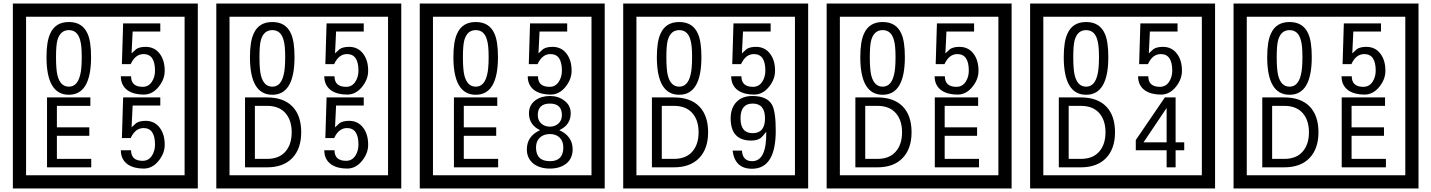

<svg xmlns="http://www.w3.org/2000/svg" viewBox="-20 -980 8125 1090"><path d="M1103 90H53V-960H1103ZM1028 15V-885H128V15ZM497 -656Q497 -442 371 -442Q244 -442 244 -656Q244 -744 265 -789Q294 -855 371 -855Q448 -855 477 -789Q497 -745 497 -656ZM444 -656Q444 -723 435 -752Q420 -809 371 -809Q322 -809 306 -752Q298 -723 298 -656Q298 -587 306 -553Q322 -488 371 -488Q419 -488 435 -554Q444 -587 444 -656ZM915 -580Q916 -531 880.5 -487Q845 -443 796 -443Q741 -443 706 -466Q666 -494 666 -547H724Q724 -487 790 -487Q824 -487 843 -517Q860 -544 860 -579Q860 -673 795 -673Q748 -673 722 -616H672L679 -847H890V-801H733L727 -677Q740 -689 753 -701Q772 -714 807 -714Q859 -714 889 -672Q915 -635 915 -580ZM498 -30H247V-427H493V-379H303V-257H487V-209H303V-78H498ZM915 -160Q916 -111 880.5 -67Q845 -23 796 -23Q741 -23 706 -46Q666 -74 666 -127H724Q724 -67 790 -67Q824 -67 843 -97Q860 -124 860 -159Q860 -253 795 -253Q748 -253 722 -196H672L679 -427H890V-381H733L727 -257Q740 -269 753 -281Q772 -294 807 -294Q859 -294 889 -252Q915 -215 915 -160Z M2258 90H1208V-960H2258ZM2183 15V-885H1283V15ZM1652 -656Q1652 -442 1526 -442Q1399 -442 1399 -656Q1399 -744 1420 -789Q1449 -855 1526 -855Q1603 -855 1632 -789Q1652 -745 1652 -656ZM1599 -656Q1599 -723 1590 -752Q1575 -809 1526 -809Q1477 -809 1461 -752Q1453 -723 1453 -656Q1453 -587 1461 -553Q1477 -488 1526 -488Q1574 -488 1590 -554Q1599 -587 1599 -656ZM2070 -580Q2071 -531 2035.5 -487Q2000 -443 1951 -443Q1896 -443 1861 -466Q1821 -494 1821 -547H1879Q1879 -487 1945 -487Q1979 -487 1998 -517Q2015 -544 2015 -579Q2015 -673 1950 -673Q1903 -673 1877 -616H1827L1834 -847H2045V-801H1888L1882 -677Q1895 -689 1908 -701Q1927 -714 1962 -714Q2014 -714 2044 -672Q2070 -635 2070 -580ZM1690 -229Q1690 -136 1639.5 -83Q1589 -30 1495 -30H1371V-427H1495Q1590 -427 1640 -375.5Q1690 -324 1690 -229ZM1636 -229Q1636 -298 1600 -338.5Q1564 -379 1496 -379H1427V-78H1496Q1564 -78 1600 -119Q1636 -160 1636 -229ZM2070 -160Q2071 -111 2035.5 -67Q2000 -23 1951 -23Q1896 -23 1861 -46Q1821 -74 1821 -127H1879Q1879 -67 1945 -67Q1979 -67 1998 -97Q2015 -124 2015 -159Q2015 -253 1950 -253Q1903 -253 1877 -196H1827L1834 -427H2045V-381H1888L1882 -257Q1895 -269 1908 -281Q1927 -294 1962 -294Q2014 -294 2044 -252Q2070 -215 2070 -160Z M3413 90H2363V-960H3413ZM3338 15V-885H2438V15ZM2807 -656Q2807 -442 2681 -442Q2554 -442 2554 -656Q2554 -744 2575 -789Q2604 -855 2681 -855Q2758 -855 2787 -789Q2807 -745 2807 -656ZM2754 -656Q2754 -723 2745 -752Q2730 -809 2681 -809Q2632 -809 2616 -752Q2608 -723 2608 -656Q2608 -587 2616 -553Q2632 -488 2681 -488Q2729 -488 2745 -554Q2754 -587 2754 -656ZM3225 -580Q3226 -531 3190.5 -487Q3155 -443 3106 -443Q3051 -443 3016 -466Q2976 -494 2976 -547H3034Q3034 -487 3100 -487Q3134 -487 3153 -517Q3170 -544 3170 -579Q3170 -673 3105 -673Q3058 -673 3032 -616H2982L2989 -847H3200V-801H3043L3037 -677Q3050 -689 3063 -701Q3082 -714 3117 -714Q3169 -714 3199 -672Q3225 -635 3225 -580ZM2808 -30H2557V-427H2803V-379H2613V-257H2797V-209H2613V-78H2808ZM3231 -132Q3231 -79 3192 -49Q3156 -23 3102 -23Q3047 -23 3011 -49Q2971 -79 2971 -132Q2971 -207 3046 -241Q2983 -271 2983 -337Q2983 -384 3020 -411Q3054 -435 3102 -435Q3149 -435 3182 -410Q3220 -383 3220 -337Q3220 -271 3155 -241Q3231 -207 3231 -132ZM3170 -326Q3170 -392 3102 -392Q3033 -392 3033 -326Q3033 -297 3052.5 -279Q3072 -261 3102 -261Q3131 -261 3150.5 -279Q3170 -297 3170 -326ZM3178 -143Q3178 -178 3157.5 -198.5Q3137 -219 3102 -219Q3066 -219 3044.5 -198.5Q3023 -178 3023 -143Q3023 -65 3102 -65Q3178 -65 3178 -143Z M4568 90H3518V-960H4568ZM4493 15V-885H3593V15ZM3962 -656Q3962 -442 3836 -442Q3709 -442 3709 -656Q3709 -744 3730 -789Q3759 -855 3836 -855Q3913 -855 3942 -789Q3962 -745 3962 -656ZM3909 -656Q3909 -723 3900 -752Q3885 -809 3836 -809Q3787 -809 3771 -752Q3763 -723 3763 -656Q3763 -587 3771 -553Q3787 -488 3836 -488Q3884 -488 3900 -554Q3909 -587 3909 -656ZM4380 -580Q4381 -531 4345.5 -487Q4310 -443 4261 -443Q4206 -443 4171 -466Q4131 -494 4131 -547H4189Q4189 -487 4255 -487Q4289 -487 4308 -517Q4325 -544 4325 -579Q4325 -673 4260 -673Q4213 -673 4187 -616H4137L4144 -847H4355V-801H4198L4192 -677Q4205 -689 4218 -701Q4237 -714 4272 -714Q4324 -714 4354 -672Q4380 -635 4380 -580ZM4000 -229Q4000 -136 3949.5 -83Q3899 -30 3805 -30H3681V-427H3805Q3900 -427 3950 -375.5Q4000 -324 4000 -229ZM3946 -229Q3946 -298 3910 -338.5Q3874 -379 3806 -379H3737V-78H3806Q3874 -78 3910 -119Q3946 -160 3946 -229ZM4384 -238Q4384 -22 4249 -22Q4152 -22 4139 -125H4192Q4196 -65 4250 -65Q4333 -65 4330 -232Q4309 -205 4299 -197Q4279 -182 4245 -182Q4128 -182 4128 -308Q4128 -366 4160.5 -400.5Q4193 -435 4251 -435Q4335 -435 4363 -385Q4384 -346 4384 -238ZM4323 -308Q4323 -392 4253 -392Q4184 -392 4184 -308Q4184 -224 4253 -224Q4323 -224 4323 -308Z M5723 90H4673V-960H5723ZM5648 15V-885H4748V15ZM5117 -656Q5117 -442 4991 -442Q4864 -442 4864 -656Q4864 -744 4885 -789Q4914 -855 4991 -855Q5068 -855 5097 -789Q5117 -745 5117 -656ZM5064 -656Q5064 -723 5055 -752Q5040 -809 4991 -809Q4942 -809 4926 -752Q4918 -723 4918 -656Q4918 -587 4926 -553Q4942 -488 4991 -488Q5039 -488 5055 -554Q5064 -587 5064 -656ZM5535 -580Q5536 -531 5500.5 -487Q5465 -443 5416 -443Q5361 -443 5326 -466Q5286 -494 5286 -547H5344Q5344 -487 5410 -487Q5444 -487 5463 -517Q5480 -544 5480 -579Q5480 -673 5415 -673Q5368 -673 5342 -616H5292L5299 -847H5510V-801H5353L5347 -677Q5360 -689 5373 -701Q5392 -714 5427 -714Q5479 -714 5509 -672Q5535 -635 5535 -580ZM5155 -229Q5155 -136 5104.5 -83Q5054 -30 4960 -30H4836V-427H4960Q5055 -427 5105 -375.5Q5155 -324 5155 -229ZM5101 -229Q5101 -298 5065 -338.5Q5029 -379 4961 -379H4892V-78H4961Q5029 -78 5065 -119Q5101 -160 5101 -229ZM5538 -30H5287V-427H5533V-379H5343V-257H5527V-209H5343V-78H5538Z M6878 90H5828V-960H6878ZM6803 15V-885H5903V15ZM6272 -656Q6272 -442 6146 -442Q6019 -442 6019 -656Q6019 -744 6040 -789Q6069 -855 6146 -855Q6223 -855 6252 -789Q6272 -745 6272 -656ZM6219 -656Q6219 -723 6210 -752Q6195 -809 6146 -809Q6097 -809 6081 -752Q6073 -723 6073 -656Q6073 -587 6081 -553Q6097 -488 6146 -488Q6194 -488 6210 -554Q6219 -587 6219 -656ZM6690 -580Q6691 -531 6655.5 -487Q6620 -443 6571 -443Q6516 -443 6481 -466Q6441 -494 6441 -547H6499Q6499 -487 6565 -487Q6599 -487 6618 -517Q6635 -544 6635 -579Q6635 -673 6570 -673Q6523 -673 6497 -616H6447L6454 -847H6665V-801H6508L6502 -677Q6515 -689 6528 -701Q6547 -714 6582 -714Q6634 -714 6664 -672Q6690 -635 6690 -580ZM6310 -229Q6310 -136 6259.5 -83Q6209 -30 6115 -30H5991V-427H6115Q6210 -427 6260 -375.5Q6310 -324 6310 -229ZM6256 -229Q6256 -298 6220 -338.5Q6184 -379 6116 -379H6047V-78H6116Q6184 -78 6220 -119Q6256 -160 6256 -229ZM6703 -127H6654V-30H6603V-127H6428V-185L6593 -427H6654V-172H6703ZM6603 -172V-367L6472 -172Z M8033 90H6983V-960H8033ZM7958 15V-885H7058V15ZM7427 -656Q7427 -442 7301 -442Q7174 -442 7174 -656Q7174 -744 7195 -789Q7224 -855 7301 -855Q7378 -855 7407 -789Q7427 -745 7427 -656ZM7374 -656Q7374 -723 7365 -752Q7350 -809 7301 -809Q7252 -809 7236 -752Q7228 -723 7228 -656Q7228 -587 7236 -553Q7252 -488 7301 -488Q7349 -488 7365 -554Q7374 -587 7374 -656ZM7845 -580Q7846 -531 7810.5 -487Q7775 -443 7726 -443Q7671 -443 7636 -466Q7596 -494 7596 -547H7654Q7654 -487 7720 -487Q7754 -487 7773 -517Q7790 -544 7790 -579Q7790 -673 7725 -673Q7678 -673 7652 -616H7602L7609 -847H7820V-801H7663L7657 -677Q7670 -689 7683 -701Q7702 -714 7737 -714Q7789 -714 7819 -672Q7845 -635 7845 -580ZM7465 -229Q7465 -136 7414.5 -83Q7364 -30 7270 -30H7146V-427H7270Q7365 -427 7415 -375.5Q7465 -324 7465 -229ZM7411 -229Q7411 -298 7375 -338.5Q7339 -379 7271 -379H7202V-78H7271Q7339 -78 7375 -119Q7411 -160 7411 -229ZM7848 -30H7597V-427H7843V-379H7653V-257H7837V-209H7653V-78H7848Z"/></svg>

Font: Unicode BMP Fallback SIL
Style: Regular
Weight: 400
Foundry: NRSI, SIL International
Version: Version 5.1 Based on Unicode 5.1